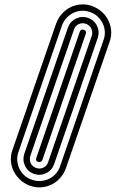

<svg xmlns="http://www.w3.org/2000/svg" viewBox="-20 -714 546 862"><path d="M170 5Q168 10 162.5 12.5Q157 15 152 13Q138 9 143 -5L338 -571Q343 -585 356 -580Q370 -576 365 -562ZM392 -553Q397 -570 390 -585.5Q383 -601 366 -607Q349 -613 333 -605.5Q317 -598 312 -581L116 -14Q111 3 118 18.5Q125 34 142 40Q159 46 175 38.5Q191 31 196 14ZM223 23Q213 51 187 63.5Q161 76 133 67Q105 57 92.5 31Q80 5 89 -23L285 -590Q295 -618 321 -630.5Q347 -643 375 -634Q403 -624 415.5 -598Q428 -572 419 -544ZM445 -535Q452 -554 450.5 -573.5Q449 -593 440.5 -610Q432 -627 417.5 -640.5Q403 -654 384 -660Q364 -667 344.5 -665.5Q325 -664 308 -655.5Q291 -647 278 -632.5Q265 -618 258 -599L63 -32Q56 -13 57.5 6.5Q59 26 67 43Q75 60 89.5 73.5Q104 87 124 93Q143 100 163 98.5Q183 97 200 89Q217 81 230 66.5Q243 52 250 32ZM276 41Q267 66 250 85Q233 104 211.5 114.5Q190 125 165 127Q140 129 115 120Q90 111 71.5 94Q53 77 42 55.5Q31 34 29 9Q27 -16 36 -41L232 -608Q241 -633 258 -652Q275 -671 296.5 -681.5Q318 -692 343 -694Q368 -696 393 -687Q418 -678 437 -661Q456 -644 466.5 -622.5Q477 -601 479 -576Q481 -551 472 -526Z"/></svg>

Font: Zschusch
Style: Regular
Weight: 400
Designer: Peter Wiegel
Foundry: Peter Wiegel